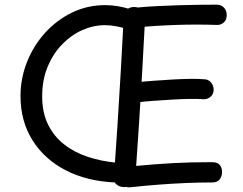

<svg xmlns="http://www.w3.org/2000/svg" viewBox="-20 -784 1045 824"><path d="M541 -744Q556 -740 562.5 -728.5Q569 -717 569 -703.5Q569 -690 562.5 -678.5Q556 -667 545 -661.5Q534 -656 519 -661Q506 -666 480 -671Q454 -676 430 -676Q381 -676 333.5 -655Q286 -634 247 -594Q208 -554 184.5 -497.5Q161 -441 161 -371Q161 -301 186 -250Q211 -199 255 -164.5Q299 -130 356.5 -111Q414 -92 478 -86Q495 -85 505.5 -76.5Q516 -68 517 -46Q517 -28 504 -14Q491 0 474 -1Q354 -6 262.5 -53Q171 -100 119.5 -182Q68 -264 68 -372Q68 -447 95.5 -517Q123 -587 172.5 -642Q222 -697 288 -729.5Q354 -762 432 -762Q484 -762 541 -744ZM511 -711Q511 -733 524.5 -743.5Q538 -754 555 -754Q575 -754 589 -743Q603 -732 603 -711Q597 -596 590.5 -481Q584 -366 576.5 -251.5Q569 -137 561 -23Q560 -9 553.5 0.5Q547 10 536.5 14.5Q526 19 512 19Q495 19 481 8.5Q467 -2 469 -23Q477 -137 484.5 -251.5Q492 -366 498.5 -481Q505 -596 511 -711ZM564 -666Q546 -665 534 -677.5Q522 -690 522 -709Q522 -726 530.5 -735Q539 -744 553.5 -748Q568 -752 584 -753Q617 -756 659 -758Q701 -760 746.5 -761.5Q792 -763 834.5 -763.5Q877 -764 910 -764Q929 -764 941 -751.5Q953 -739 953 -720Q953 -698 940 -687Q927 -676 910 -677Q825 -680 735.5 -677Q646 -674 564 -666ZM556 -343Q537 -341 526.5 -354Q516 -367 516 -384Q516 -402 526.5 -414.5Q537 -427 556 -429Q592 -434 633.5 -437Q675 -440 716.5 -442.5Q758 -445 794.5 -445.5Q831 -446 855 -444Q873 -444 884.5 -431.5Q896 -419 897 -400Q897 -381 884.5 -369.5Q872 -358 855 -358Q830 -360 794.5 -359.5Q759 -359 718 -356.5Q677 -354 635 -351Q593 -348 556 -343ZM536 20Q518 21 506.5 6.5Q495 -8 495 -27Q495 -52 508.5 -60Q522 -68 553 -71Q606 -76 646.5 -79Q687 -82 723.5 -84Q760 -86 800 -87Q840 -88 891 -88Q913 -88 923 -76Q933 -64 933 -46Q933 -28 923 -14.5Q913 -1 891 -1Q834 -1 776.5 1.5Q719 4 659.5 8.5Q600 13 536 20Z"/></svg>

Font: Playpen Sans Thai
Style: Regular
Weight: 400
Designer: Sirin Gunkloy, Laura Meseguer, Veronika Burian, José Scaglione
Foundry: TypeTogether
Version: Version 2.000